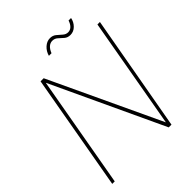

<svg xmlns="http://www.w3.org/2000/svg" viewBox="-232 -964 1091 1091"><g transform="rotate(-45 313.5 -418.0)"><path d="M26 0 150 -700H175L488 -33H489L607 -700H627L502 0H480L166 -672H165L46 0ZM286 -769Q294 -798 315 -817Q336 -836 361 -836Q383 -836 398 -823.5Q413 -811 427 -798.5Q441 -786 458 -786Q475 -786 487.5 -798Q500 -810 507 -832H527Q522 -805 502.5 -785.5Q483 -766 457 -766Q435 -766 420.5 -778.5Q406 -791 392.5 -803.5Q379 -816 360 -816Q343 -816 329.5 -804Q316 -792 307 -769Z"/></g></svg>

Font: DM Sans 28pt Thin
Style: Italic
Weight: 250
Italic angle: -10°
Version: Version 4.004;gftools[0.9.30]